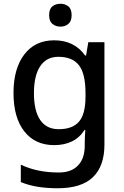

<svg xmlns="http://www.w3.org/2000/svg" viewBox="-20 -764 660 1024"><path d="M269 -549Q376 -549 434 -468H439L451 -539H537V7Q537 122 475.5 181Q414 240 288 240Q229 240 180.5 232Q132 224 91 207V114Q177 156 294 156Q360 156 396 118.5Q432 81 432 13V-5Q432 -18 433 -39Q434 -60 435 -71H431Q404 -29 363 -9.5Q322 10 269 10Q167 10 109.5 -63.5Q52 -137 52 -268Q52 -398 109.5 -473.5Q167 -549 269 -549ZM291 -461Q228 -461 194.5 -411Q161 -361 161 -267Q161 -173 194.5 -124Q228 -75 293 -75Q367 -75 401.5 -115.5Q436 -156 436 -248V-268Q436 -371 401 -416Q366 -461 291 -461ZM303 -744Q327 -744 344.5 -730Q362 -716 362 -683Q362 -651 344.5 -636.5Q327 -622 303 -622Q277 -622 259.5 -636.5Q242 -651 242 -683Q242 -716 259.5 -730Q277 -744 303 -744Z"/></svg>

Font: Noto Sans Ol Chiki Medium
Style: Regular
Weight: 500
Designer: Monotype Design Team, Lewis McGuffie
Foundry: Monotype Imaging Inc.
Version: Version 2.003; ttfautohint (v1.8.4.7-5d5b)